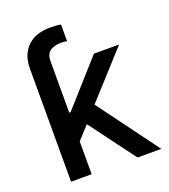

<svg xmlns="http://www.w3.org/2000/svg" viewBox="-135 -834 818 931"><g transform="rotate(-20 274.0 -368.5)"><path d="M71.4 0V-582.7Q71.4 -623.9 84.2 -653.1Q96.9 -682.2 118.6 -701Q140.3 -719.8 168.7 -728.5Q197.1 -737.2 228.3 -737.2Q245.4 -737.2 260.3 -736.3Q275.2 -735.4 286.2 -732.6V-647Q279.8 -648.1 272 -649Q264.2 -649.9 256 -649.9Q239.7 -649.9 225.9 -646.5Q212 -643.1 200.6 -636Q177.6 -621.4 177.6 -582.7V-317.8H184.7L387.8 -545.5H517.8L306.1 -312.5L536.9 0H414.4L238.6 -235.8L177.6 -169.4V0Z"/></g></svg>

Font: Inter P Medium
Style: Regular
Weight: 500
Designer: Rasmus Andersson
Foundry: rsms
Version: Version 3.018;git-588b23468